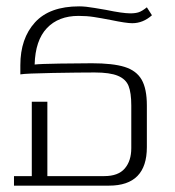

<svg xmlns="http://www.w3.org/2000/svg" viewBox="-20 -584 549 604"><path d="M24 -30H80V-264H129V-30H308Q352 -30 372.5 -54Q393 -78 393 -118V-252Q393 -292 384.5 -313.5Q376 -335 351 -345.5Q326 -356 278 -356Q231 -356 146 -354.5Q61 -353 44 -350V-379Q44 -463 90 -513.5Q136 -564 229 -564Q249 -564 277.5 -559Q306 -554 313 -553Q366 -542 390 -542Q406 -542 416.5 -545.5Q427 -549 442 -561L458 -536Q430 -511 396 -511Q377 -511 329 -521Q298 -527 275.5 -530.5Q253 -534 227 -534Q164 -534 127.5 -495.5Q91 -457 89 -381Q105 -383 167.5 -384Q230 -385 269 -385Q335 -385 372 -373.5Q409 -362 425.5 -333.5Q442 -305 442 -252V-121Q442 0 323 0H24Z"/></svg>

Font: Trirong ExtraLight
Style: Regular
Weight: 275
Designer: Katatrad Team
Foundry: CadsonDemak
Version: Version 1.001